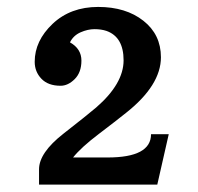

<svg xmlns="http://www.w3.org/2000/svg" viewBox="-20 -917 556 540"><path d="M282.7 -474.1Q404.8 -474.1 404.8 -539.6H454.6L422.4 -397.9H89.8V-440.9Q89.8 -487.3 158.4 -541Q227.1 -594.7 250.5 -614.7Q327.6 -681.6 327.6 -747.3Q327.6 -813 279.3 -830.1Q264.6 -835 245.8 -835Q227.1 -835 206.8 -826.2Q186.5 -817.4 176.8 -797.9Q209 -779.8 209 -746.6Q209 -713.4 190.2 -694.6Q171.4 -675.8 150.4 -675.8Q115.2 -675.8 96.4 -695.6Q77.6 -715.3 77.6 -743.2Q77.6 -802.2 127.9 -849.9Q178.2 -897.5 256.1 -897.5Q334 -897.5 383.3 -858.6Q432.6 -819.8 432.6 -755.9Q432.6 -677.2 334.5 -599.6Q307.1 -577.6 257.6 -540Q208 -502.4 185.5 -474.1Z"/></svg>

Font: Arbutus Slab
Style: Regular
Weight: 400
Version: Version 1.002; ttfautohint (v0.92) -l 10 -r 16 -G 200 -x 7 -